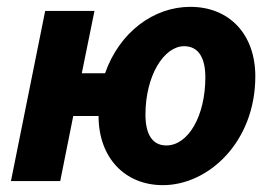

<svg xmlns="http://www.w3.org/2000/svg" viewBox="-20 -529 796 561"><path d="M466 -104C425 -104 405 -137 405 -194C405 -308 459 -394 518 -394C560 -394 580 -360 580 -303C580 -190 530 -104 466 -104ZM456 12C589 12 726 -114 726 -306C726 -429 650 -509 536 -509C429 -509 329 -435 287 -315H219L256 -497H112L12 0H156L194 -190H268C268 -68 345 12 456 12Z"/></svg>

Font: Source Sans Pro
Style: Bold Italic
Weight: 700
Italic angle: -11°
Designer: Paul D. Hunt
Foundry: Adobe Systems Incorporated
Version: Version 3.006;hotconv 1.0.111;makeotfexe 2.5.65597